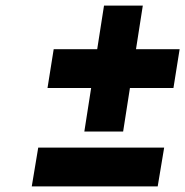

<svg xmlns="http://www.w3.org/2000/svg" viewBox="-20 -750 659 683"><path d="M93 -87 116 -225H564L541 -87ZM280 -282 350 -730H488L418 -282ZM149 -437 171 -575H619L597 -437Z"/></svg>

Font: Exo Thin ExtraBold
Style: Italic
Weight: 800
Italic angle: -9°
Version: Version 2.000